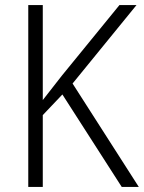

<svg xmlns="http://www.w3.org/2000/svg" viewBox="-20 -800 565 754"><path d="M525 -66H458L225 -429L148 -348V-66H91V-780H148V-407Q163 -427 182 -450.5Q201 -474 223 -503L449 -780H516L265 -472Z"/></svg>

Font: Noto Sans Malayalam UI SemiCondensed Light
Style: Regular
Weight: 300
Width: 4
Designer: Jelle Bosma - Monotype Design Team
Foundry: Monotype Imaging Inc.
Version: Version 2.104; ttfautohint (v1.8.4.7-5d5b)